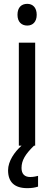

<svg xmlns="http://www.w3.org/2000/svg" viewBox="-20 -758 281 999"><path d="M122 -738C92 -738 71 -720 71 -681C71 -644 92 -625 122 -625C150 -625 171 -644 171 -681C171 -719 150 -738 122 -738ZM92 116C92 76 112 44 157 0H163V-536H78V0H92C55 33 22 81 22 128C22 188 54 221 122 221C146 221 162 218 178 213V157C169 159 156 163 137 163C108 163 92 147 92 116Z"/></svg>

Font: Noto Sans Bengali UI SemiCondensed
Style: Regular
Weight: 400
Width: 4
Designer: Jelle Bosma - Monotype Design Team
Foundry: Monotype Imaging Inc.
Version: Version 2.003